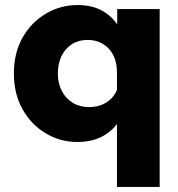

<svg xmlns="http://www.w3.org/2000/svg" viewBox="-20 -546 703 760"><path d="M612 194H443V-259Q443 -300 428 -328.5Q413 -357 387 -372.5Q361 -388 327 -388Q291 -388 264.5 -371Q238 -354 223.5 -324Q209 -294 209 -255Q209 -217 224.5 -186.5Q240 -156 268 -139Q296 -122 333 -122Q362 -122 386 -132.5Q410 -143 426.5 -162.5Q443 -182 448 -208L486 -192Q486 -135 463 -87.5Q440 -40 395.5 -12Q351 16 286 16Q219 16 161.5 -18Q104 -52 69.5 -113Q35 -174 35 -255Q35 -337 69.5 -397.5Q104 -458 161.5 -492Q219 -526 287 -526Q345 -526 385.5 -503Q426 -480 450 -440Q474 -400 479 -349H444V-510H612Z"/></svg>

Font: Wix Madefor Display ExtraBold
Style: Regular
Weight: 800
Designer: Dalton Maag Ltd
Foundry: Dalton Maag Ltd
Version: Version 3.100